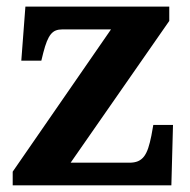

<svg xmlns="http://www.w3.org/2000/svg" viewBox="-20 -556 569 576"><path d="M368.2 -67.9Q383.3 -67.9 393.8 -72.3Q404.3 -76.7 411.9 -86.4Q419.4 -96.2 424.6 -111.6Q429.7 -127 434.1 -148.9L439.9 -181.2H499L494.1 0H18.1V-41L313 -467.8H167Q155.8 -467.8 147.5 -464.6Q139.2 -461.4 132.6 -453.4Q126 -445.3 120.6 -431.9Q115.2 -418.5 109.9 -397.9L104 -374H43.9L56.2 -536.1H487.8V-493.2L191.9 -67.9Z"/></svg>

Font: Droid Serif
Style: Bold
Weight: 700
Designer: Monotype Design team
Foundry: Monotype Imaging Inc.
Version: Version 1.03